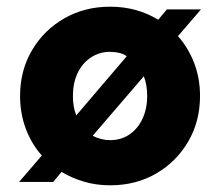

<svg xmlns="http://www.w3.org/2000/svg" viewBox="-20 -544 658 574"><path d="M309 10Q269 10 232.5 -0.5Q196 -11 164 -30L139 0H37L105 -79Q74 -114 57 -159.5Q40 -205 40 -257Q40 -333 75.5 -393.5Q111 -454 172 -489Q233 -524 309 -524Q350 -524 386 -514Q422 -504 453 -485L479 -516H581L512 -436Q543 -401 560.5 -355.5Q578 -310 578 -257Q578 -181 542.5 -120.5Q507 -60 446.5 -25Q386 10 309 10ZM208 -199 359 -376Q349 -383 336 -386Q323 -389 309 -389Q277 -389 251.5 -372Q226 -355 212 -325.5Q198 -296 198 -257Q198 -223 208 -199ZM309 -125Q342 -125 367 -142Q392 -159 406 -189Q420 -219 420 -257Q420 -274 417.5 -288.5Q415 -303 410 -316L257 -138Q269 -132 282 -128.5Q295 -125 309 -125Z"/></svg>

Font: Red Hat Text VF
Style: Regular
Weight: 400
Designer: Pentagram, MCKL
Foundry: Pentagram, MCKL
Version: Version 1.023